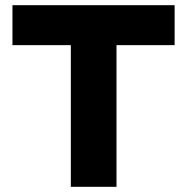

<svg xmlns="http://www.w3.org/2000/svg" viewBox="-20 -720 720 740"><path d="M253 0V-546H28V-700H653V-546H429V0Z"/></svg>

Font: REM
Style: Bold
Weight: 700
Designer: Octavio Pardo
Foundry: Ashler Design
Version: Version 1.005;gftools[0.9.28]